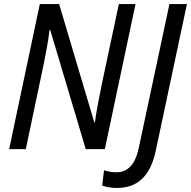

<svg xmlns="http://www.w3.org/2000/svg" viewBox="-20 -734 940 945"><path d="M25 0H107L187 -380C200 -440 218 -532 224 -587H227L402 0H496L647 -714H565L482 -324C470 -267 455 -189 447 -132H444L271 -714H176ZM556 191C653 191 720 137 747 6L900 -714H814L663 -6C646 76 608 114 554 114C531 114 510 110 492 104L483 179C499 186 525 191 556 191Z"/></svg>

Font: Noto Sans SemiCondensed
Style: Italic
Weight: 400
Width: 4
Italic angle: -12°
Designer: Monotype Design Team
Foundry: Monotype Imaging Inc.
Version: Version 2.013